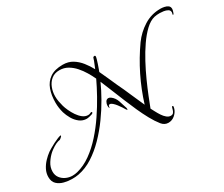

<svg xmlns="http://www.w3.org/2000/svg" viewBox="-157 -1113 1876 1607"><g transform="rotate(-30 781.0 -309.0)"><path d="M145 125Q109 125 70.5 115.5Q32 106 6 81.5Q-20 57 -20 12Q-20 -25 -3 -58.5Q14 -92 40.5 -120Q67 -148 95 -168Q104 -174 124 -186Q144 -198 168 -210Q192 -222 212.5 -230.5Q233 -239 244 -239Q246 -239 246 -238Q246 -232 234.5 -222Q223 -212 218 -210Q214 -209 209 -208.5Q204 -208 199 -206Q177 -199 154 -184.5Q131 -170 113 -155Q82 -128 57.5 -90Q33 -52 33 -9Q33 26 52 51Q71 76 100.5 89.5Q130 103 162 103Q186 103 210 97Q281 79 346.5 32Q412 -15 470.5 -80.5Q529 -146 579 -220Q629 -294 669.5 -367Q710 -440 739 -502Q723 -537 700.5 -574.5Q678 -612 649.5 -644Q621 -676 585.5 -696.5Q550 -717 506 -717Q459 -717 428 -691.5Q397 -666 382 -626.5Q367 -587 367 -545Q367 -520 371.5 -495Q376 -470 383 -445Q389 -423 402.5 -393.5Q416 -364 435 -336Q454 -308 478 -289.5Q502 -271 529 -271Q541 -271 549.5 -275.5Q558 -280 563 -280Q569 -280 569 -273Q569 -266 555.5 -261Q542 -256 526.5 -253Q511 -250 505 -250Q466 -250 436 -273Q406 -296 386.5 -330Q367 -364 357 -397Q350 -422 346.5 -447Q343 -472 343 -497Q343 -568 363 -623.5Q383 -679 429.5 -711Q476 -743 553 -743Q607 -743 647 -718.5Q687 -694 717.5 -655.5Q748 -617 771 -574L798 -641Q801 -648 802.5 -655Q804 -662 807 -668Q809 -671 813 -672.5Q817 -674 820 -674Q829 -674 829 -664Q829 -657 824 -639.5Q819 -622 812 -601Q805 -580 798.5 -562.5Q792 -545 789 -537Q809 -496 827 -454Q845 -412 864 -371Q895 -307 923 -241Q951 -175 981 -110Q1020 -236 1078.5 -354.5Q1137 -473 1213 -580Q1263 -649 1335.5 -694.5Q1408 -740 1496 -740Q1513 -740 1533 -736Q1553 -732 1567.5 -721.5Q1582 -711 1582 -689Q1582 -685 1579.5 -673.5Q1577 -662 1572.5 -652Q1568 -642 1563 -642Q1561 -642 1561 -645Q1561 -650 1563 -655.5Q1565 -661 1565 -666Q1565 -686 1548 -695.5Q1531 -705 1509.5 -708Q1488 -711 1473 -711Q1460 -711 1446.5 -710Q1433 -709 1420 -706Q1376 -695 1332.5 -654Q1289 -613 1247.5 -553Q1206 -493 1169 -424Q1132 -355 1101 -286Q1070 -217 1046 -157Q1022 -97 1007 -57Q1015 -42 1027 -19Q1039 4 1054 27Q1069 50 1087.5 65Q1106 80 1125 80Q1142 80 1150 70.5Q1158 61 1162 48Q1166 35 1168.5 25.5Q1171 16 1176 16Q1183 16 1183 24Q1183 27 1181 35Q1179 43 1178 46Q1167 77 1140 99Q1113 121 1079 121Q1042 121 1016 89Q985 50 956.5 -2Q928 -54 902.5 -111Q877 -168 854 -224Q831 -280 812 -327Q798 -361 784.5 -394.5Q771 -428 757 -461Q729 -398 687.5 -325Q646 -252 593.5 -179.5Q541 -107 479.5 -44Q418 19 350 62.5Q282 106 208 120Q193 123 177 124Q161 125 145 125ZM834 -145Q832 -145 829 -150.5Q826 -156 824 -157Q819 -166 808 -183Q797 -200 783 -218Q769 -236 755 -248Q741 -260 730 -260Q721 -260 718 -253.5Q715 -247 715 -239Q715 -235 713 -234Q709 -236 708 -245.5Q707 -255 707 -259Q707 -274 716.5 -292Q726 -310 745 -310Q751 -310 757 -307.5Q763 -305 768 -301Q798 -279 811.5 -240Q825 -201 835 -166Q836 -163 836.5 -160Q837 -157 837 -153Q837 -152 836.5 -148.5Q836 -145 834 -145Z"/></g></svg>

Font: My Soul
Style: Regular
Weight: 400
Designer: Robert E. Leuschke
Foundry: Robert E. Leuschke
Version: Version 1.010; ttfautohint (v1.8.4.7-5d5b)